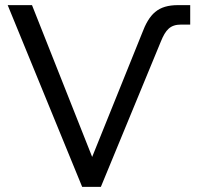

<svg xmlns="http://www.w3.org/2000/svg" viewBox="-20 -730 768 750"><path d="M301 0H374L608 -567C627 -614 645 -634 688 -634H723V-710H676C597 -710 563 -676 534 -598L340 -117L105 -710H10Z"/></svg>

Font: FIGSv2-sans-serif Medium
Style: Regular
Weight: 500
Designer: Matt McInerney, Pablo Impallari, Rodrigo Fuenzalida,Mirko Velimirovic
Foundry: Matt McInerney, Pablo Impallari, Rodrigo Fuenzalida
Version: Version 4.021;hotconv 1.0.109;makeotfexe 2.5.65596